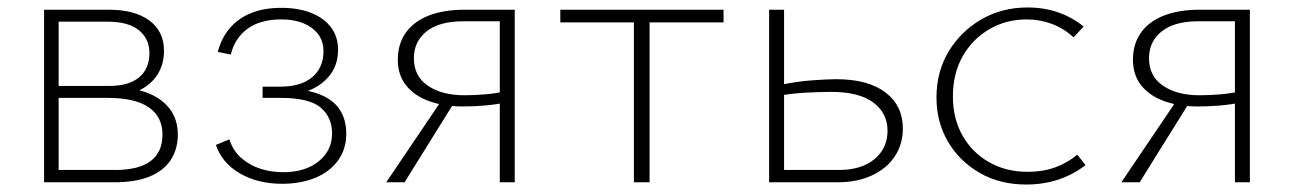

<svg xmlns="http://www.w3.org/2000/svg" viewBox="-20 -488 3464 514"><path d="M98 0V-462H271Q341 -462 380 -433Q419 -404 419 -352Q419 -315 401 -287.5Q383 -260 349.5 -244.5Q316 -229 269 -229L275 -255Q333 -255 373 -240Q413 -225 434.5 -196.5Q456 -168 456 -128Q456 -88 436.5 -59Q417 -30 379.5 -15Q342 0 286 0ZM137 -33H288Q352 -33 383.5 -57Q415 -81 415 -128Q415 -175 378.5 -200.5Q342 -226 267 -226H125V-258H273Q325 -258 352.5 -281Q380 -304 380 -346Q380 -384 352 -407Q324 -430 267 -430H137Z M735 4Q670 4 622 -24Q574 -52 558 -100L594 -115Q604 -84 626.5 -64.5Q649 -45 678 -36Q707 -27 738 -27Q797 -27 833 -56Q869 -85 869 -131Q869 -174 838.5 -200Q808 -226 730 -226H683V-256H730Q786 -256 816 -281.5Q846 -307 846 -351Q846 -390 815 -413Q784 -436 733 -436Q676 -436 642 -410.5Q608 -385 598 -342L563 -349Q573 -387 596 -413.5Q619 -440 653.5 -453.5Q688 -467 733 -467Q779 -467 813 -453.5Q847 -440 866 -415Q885 -390 885 -355Q885 -317 865.5 -290Q846 -263 812.5 -248Q779 -233 734 -233V-251Q793 -251 831.5 -237Q870 -223 888.5 -196Q907 -169 907 -130Q907 -89 885 -58.5Q863 -28 824 -12Q785 4 735 4Z M1318 0V-431H1219Q1156 -431 1122 -404Q1088 -377 1088 -332Q1088 -284 1125.5 -258.5Q1163 -233 1223 -233Q1252 -233 1280 -235.5Q1308 -238 1336 -244V-214Q1307 -208 1277.5 -205.5Q1248 -203 1219 -203Q1169 -203 1129.5 -217Q1090 -231 1067.5 -259Q1045 -287 1045 -328Q1045 -370 1066 -400Q1087 -430 1127 -446Q1167 -462 1225 -462H1358V0ZM1014 0 1166 -225 1195 -212 1063 0Z M1677 0V-462H1719V0ZM1480 -428V-462H1917V-428Z M2039 0V-462H2079V-33H2226Q2286 -33 2321 -62Q2356 -91 2356 -138Q2356 -185 2318 -213.5Q2280 -242 2205 -242Q2186 -242 2147.5 -240.5Q2109 -239 2066 -232V-260Q2112 -270 2154.5 -273Q2197 -276 2218 -276Q2304 -276 2350.5 -240.5Q2397 -205 2397 -144Q2397 -102 2375.5 -69.5Q2354 -37 2314.5 -18.5Q2275 0 2222 0Z M2727 6Q2657 6 2603 -25Q2549 -56 2518 -108.5Q2487 -161 2487 -227Q2487 -296 2519.5 -350Q2552 -404 2607 -436Q2662 -468 2731 -468Q2775 -468 2812.5 -455Q2850 -442 2881 -417L2854 -388Q2828 -412 2796 -424Q2764 -436 2728 -436Q2673 -436 2628 -409.5Q2583 -383 2557 -337Q2531 -291 2531 -230Q2531 -171 2556.5 -125.5Q2582 -80 2627.5 -54Q2673 -28 2731 -28Q2772 -28 2805 -40Q2838 -52 2864 -74L2886 -46Q2854 -21 2814 -7.5Q2774 6 2727 6Z M3286 0V-431H3187Q3124 -431 3090 -404Q3056 -377 3056 -332Q3056 -284 3093.5 -258.5Q3131 -233 3191 -233Q3220 -233 3248 -235.5Q3276 -238 3304 -244V-214Q3275 -208 3245.5 -205.5Q3216 -203 3187 -203Q3137 -203 3097.5 -217Q3058 -231 3035.5 -259Q3013 -287 3013 -328Q3013 -370 3034 -400Q3055 -430 3095 -446Q3135 -462 3193 -462H3326V0ZM2982 0 3134 -225 3163 -212 3031 0Z"/></svg>

Font: Ysabeau SC ExtraLight
Style: Regular
Weight: 250
Designer: Christian Thalmann (Catharsis Fonts)
Version: Version 2.001;gftools[0.9.30]; featfreeze: smcp